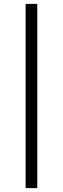

<svg xmlns="http://www.w3.org/2000/svg" viewBox="-20 -769 324 989"><path d="M172 -749V200H112V-749Z"/></svg>

Font: Antic
Style: Regular
Weight: 400
Designer: Santiago Orozco
Foundry: Typemade
Version: Version 1.0012